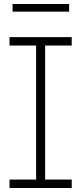

<svg xmlns="http://www.w3.org/2000/svg" viewBox="-20 -937 405 957"><path d="M27.5 -710V-752H337.5V-710H205V-42H337.5V0H27.5V-42H160V-710ZM324.5 -917V-879H42.5V-917Z"/></svg>

Font: Hepta Slab ExtraLight Light
Style: Regular
Weight: 300
Version: Version 1.100